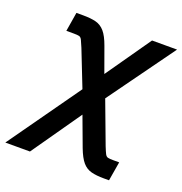

<svg xmlns="http://www.w3.org/2000/svg" viewBox="-191 -637 906 955"><g transform="rotate(20 262.5 -159.5)"><path d="M-59.6 204.1 252.9 -236.3H308.1L415.5 50.3Q425.8 76.2 431.6 87.4Q437.5 98.6 446.5 100.8Q455.6 103 475.1 103H506.3L489.3 204.1H461.9Q421.9 204.1 394.8 197Q367.7 189.9 348.4 167.5Q329.1 145 311.5 98.6L253.4 -57.6L70.8 204.1ZM232.4 -119.6 134.8 -368.2Q124 -394.5 118.2 -406Q112.3 -417.5 103.5 -419.7Q94.7 -421.9 75.2 -421.9H35.6L52.2 -522.9H88.4Q128.9 -522.9 156 -515.9Q183.1 -508.8 202.6 -486.1Q222.2 -463.4 238.8 -417L286.6 -284.7L452.6 -522.5H585L293.9 -119.6Z"/></g></svg>

Font: Inter 28pt SemiBold
Style: Italic
Weight: 600
Italic angle: -9.3988°
Designer: Rasmus Andersson
Foundry: rsms
Version: Version 4.001;git-66647c0bb